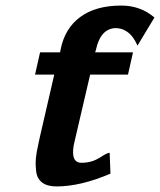

<svg xmlns="http://www.w3.org/2000/svg" viewBox="-20 -660 575 690"><path d="M106 -392 124 -472H196L198 -483Q213 -558 268.5 -599Q324 -640 416 -640Q485 -640 535 -597L474 -496Q457 -536 430 -550Q415 -559 394 -559Q341 -556 325 -482L322 -472H458L440 -392H304L249 -156Q239 -118 244.5 -96.5Q250 -75 273 -75Q292 -75 309 -80Q324 -84 345 -97.5Q366 -111 374 -111L377 -36Q270 10 183 10Q150 10 131.5 -4Q113 -18 110 -44Q107 -70 109 -91.5Q111 -113 118 -143L122 -162Q123 -166 124.5 -173Q126 -180 127 -184L175 -392Z"/></svg>

Font: Coval
Style: ExtraBold Italic
Weight: 800
Foundry: Context Ltd
Version: Version 001.000